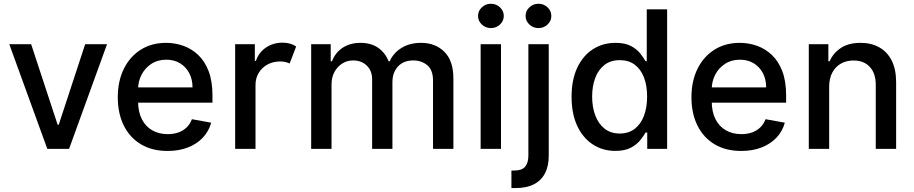

<svg xmlns="http://www.w3.org/2000/svg" viewBox="-20 -776 4763 1001"><path d="M538 -545.5 340.2 0H226.6L28.4 -545.5H142.4L280.5 -125.7H286.2L424 -545.5Z M853.7 11Q773.1 11 715 -23.6Q657 -58.2 625.5 -121.3Q594.1 -184.3 594.1 -269.2Q594.1 -353 625.5 -416.9Q657 -480.8 713.6 -516.7Q770.2 -552.6 846.2 -552.6Q892.4 -552.6 935.7 -537.3Q979 -522 1013.5 -489.3Q1047.9 -456.7 1067.8 -404.7Q1087.7 -352.6 1087.7 -278.4V-240.8H654.1V-320.3H983.7Q983.7 -362.2 966.6 -394.7Q949.6 -427.2 918.9 -446Q888.1 -464.8 846.9 -464.8Q802.2 -464.8 769 -443Q735.8 -421.2 717.9 -386.2Q699.9 -351.2 699.9 -310.4V-248.2Q699.9 -193.5 719.3 -155.2Q738.6 -116.8 773.4 -96.8Q808.2 -76.7 854.8 -76.7Q884.9 -76.7 909.8 -85.4Q934.7 -94.1 952.8 -111.5Q970.9 -128.9 980.5 -154.5L1081 -136.4Q1068.9 -92 1037.8 -58.8Q1006.7 -25.6 960 -7.3Q913.4 11 853.7 11Z M1206 0V-545.5H1308.6V-458.8H1314.3Q1329.2 -502.8 1366.8 -528.2Q1404.5 -553.6 1452.8 -553.6Q1475.1 -553.6 1492.9 -548.3Q1510.7 -543 1524.1 -533.7L1490.1 -445Q1480.5 -449.6 1468.4 -452.6Q1456.3 -455.6 1440.7 -455.6Q1403.8 -455.6 1374.8 -439.8Q1345.9 -424 1329 -396.3Q1312.1 -368.6 1312.1 -333.1V0Z M1602.3 0V-545.5H1704.2V-456.7H1710.9Q1728 -501.8 1766.7 -527.2Q1805.4 -552.6 1859.4 -552.6Q1914.1 -552.6 1951.2 -527Q1988.3 -501.4 2006 -456.7H2011.7Q2031.2 -500.4 2073.9 -526.5Q2116.5 -552.6 2175.4 -552.6Q2249.6 -552.6 2296.7 -506Q2343.8 -459.5 2343.8 -365.8V0H2237.6V-355.8Q2237.6 -411.2 2207.4 -436.1Q2177.2 -460.9 2135.3 -460.9Q2083.5 -460.9 2054.7 -429.2Q2025.9 -397.4 2025.9 -347.7V0H1920.1V-362.6Q1920.1 -407 1892.4 -433.9Q1864.7 -460.9 1820.3 -460.9Q1790.1 -460.9 1764.7 -445.1Q1739.3 -429.3 1723.9 -401.3Q1708.5 -373.2 1708.5 -336.3V0Z M2485.8 0V-545.5H2592V0ZM2539.4 -629.6Q2511.7 -629.6 2492 -648.3Q2472.3 -666.9 2472.3 -692.8Q2472.3 -719.1 2492 -737.7Q2511.7 -756.4 2539.4 -756.4Q2567.1 -756.4 2586.8 -737.7Q2606.5 -719.1 2606.5 -692.8Q2606.5 -666.9 2586.8 -648.3Q2567.1 -629.6 2539.4 -629.6Z M2734.7 -545.5H2840.9V35.5Q2840.9 90.2 2821.2 127.8Q2801.5 165.5 2763 185Q2724.4 204.5 2668 204.5Q2662.3 204.5 2657.1 204.5Q2652 204.5 2646.3 204.2V112.9Q2651.3 112.9 2655 112.9Q2658.7 112.9 2663.4 112.9Q2701 112.9 2717.9 92.9Q2734.7 72.8 2734.7 34.8ZM2787.3 -629.6Q2759.6 -629.6 2739.9 -648.3Q2720.2 -666.9 2720.2 -692.8Q2720.2 -719.1 2739.9 -737.7Q2759.6 -756.4 2787.3 -756.4Q2815 -756.4 2834.7 -737.7Q2854.4 -719.1 2854.4 -692.8Q2854.4 -666.9 2834.7 -648.3Q2815 -629.6 2787.3 -629.6Z M3187.9 10.7Q3121.8 10.7 3070.1 -23.3Q3018.5 -57.2 2989.2 -120.2Q2959.9 -183.2 2959.9 -271.7Q2959.9 -360.1 2989.5 -422.9Q3019.2 -485.8 3071 -519.2Q3122.9 -552.6 3188.6 -552.6Q3239.3 -552.6 3270.4 -535.7Q3301.5 -518.8 3318.7 -496.4Q3335.9 -474.1 3345.5 -457H3351.9V-727.3H3458.1V0H3354.4V-84.9H3345.5Q3335.9 -67.5 3318 -45.1Q3300.1 -22.7 3268.8 -6Q3237.6 10.7 3187.9 10.7ZM3211.3 -79.9Q3257.1 -79.9 3288.9 -104.2Q3320.7 -128.6 3337.2 -171.9Q3353.7 -215.2 3353.7 -272.7Q3353.7 -329.5 3337.4 -372.2Q3321 -414.8 3289.4 -438.6Q3257.8 -462.4 3211.3 -462.4Q3163.4 -462.4 3131.4 -437.5Q3099.4 -412.6 3083.3 -369.7Q3067.1 -326.7 3067.1 -272.7Q3067.1 -218 3083.5 -174.4Q3099.8 -130.7 3131.9 -105.3Q3164.1 -79.9 3211.3 -79.9Z M3844.5 11Q3763.8 11 3705.8 -23.6Q3647.7 -58.2 3616.3 -121.3Q3584.9 -184.3 3584.9 -269.2Q3584.9 -353 3616.3 -416.9Q3647.7 -480.8 3704.4 -516.7Q3761 -552.6 3837 -552.6Q3883.2 -552.6 3926.5 -537.3Q3969.8 -522 4004.3 -489.3Q4038.7 -456.7 4058.6 -404.7Q4078.5 -352.6 4078.5 -278.4V-240.8H3644.9V-320.3H3974.4Q3974.4 -362.2 3957.4 -394.7Q3940.3 -427.2 3909.6 -446Q3878.9 -464.8 3837.7 -464.8Q3793 -464.8 3759.8 -443Q3726.6 -421.2 3708.6 -386.2Q3690.7 -351.2 3690.7 -310.4V-248.2Q3690.7 -193.5 3710 -155.2Q3729.4 -116.8 3764.2 -96.8Q3799 -76.7 3845.5 -76.7Q3875.7 -76.7 3900.6 -85.4Q3925.4 -94.1 3943.5 -111.5Q3961.6 -128.9 3971.2 -154.5L4071.7 -136.4Q4059.7 -92 4028.6 -58.8Q3997.5 -25.6 3950.8 -7.3Q3904.1 11 3844.5 11Z M4302.9 -323.9V0H4196.7V-545.5H4298.7V-456.7H4305.4Q4324.2 -500 4364.5 -526.3Q4404.8 -552.6 4466.3 -552.6Q4522 -552.6 4563.9 -529.3Q4605.8 -506 4628.9 -460.2Q4652 -414.4 4652 -346.9V0H4545.8V-334.2Q4545.8 -393.5 4514.9 -427Q4484 -460.6 4430 -460.6Q4393.1 -460.6 4364.5 -444.6Q4335.9 -428.6 4319.4 -397.9Q4302.9 -367.2 4302.9 -323.9Z"/></svg>

Font: InterMG Medium
Style: Regular
Weight: 500
Designer: Rasmus Andersson
Foundry: rsms
Version: Version 3.019;December 26, 2023;FontCreator 15.0.0.2955 64-b